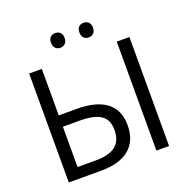

<svg xmlns="http://www.w3.org/2000/svg" viewBox="-153 -1038 1158 1182"><g transform="rotate(-20 426.5 -446.5)"><path d="M289.1 -845.2C289.1 -878.9 309.1 -893.1 333 -893.1C357.9 -893.1 378.4 -878.9 378.4 -845.2C378.4 -812.5 357.9 -796.9 333 -796.9C309.1 -796.9 289.1 -812.5 289.1 -845.2ZM475.1 -845.2C475.1 -878.9 495.1 -893.1 519 -893.1C543 -893.1 564 -878.9 564 -845.2C564 -812.5 543 -796.9 519 -796.9C495.1 -796.9 475.1 -812.5 475.1 -845.2ZM98.1 0V-713.9H181.2V-409.2H297.9C467.8 -409.2 559.1 -342.8 559.1 -208C559.1 -73.7 473.1 0 311 0ZM671.9 -713.9H754.9V0H671.9ZM181.2 -335V-70.8H301.8C419.4 -70.8 473.1 -116.7 473.1 -208C473.1 -297.4 418.5 -335 288.1 -335Z"/></g></svg>

Font: OpenSansEmoji
Style: Regular
Weight: 400
Foundry: MorbZ
Version: Version 1.000;PS 001.000;hotconv 1.0.70;makeotf.lib2.5.58329